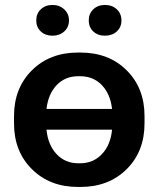

<svg xmlns="http://www.w3.org/2000/svg" viewBox="-20 -739 633 768"><path d="M335 -657.2Q335 -684.6 353.3 -701.9Q371.6 -719.2 399.9 -719.2Q428.7 -719.2 447.3 -701.7Q465.8 -684.1 465.8 -657.2Q465.8 -630.4 447.3 -613.3Q428.7 -596.2 399.9 -596.2Q371.1 -596.2 353 -613.3Q335 -630.4 335 -657.2ZM189.9 -596.2Q161.1 -596.2 143.1 -613.3Q125 -630.4 125 -657.2Q125 -684.6 143.3 -701.9Q161.6 -719.2 189.9 -719.2Q217.8 -719.2 236.8 -701.7Q255.9 -684.1 255.9 -657.2Q255.9 -630.4 237.1 -613.3Q218.3 -596.2 189.9 -596.2ZM292 8.8Q179.2 8.8 107.7 -62.3Q36.1 -133.3 36.1 -245.1V-274.9Q36.1 -386.7 107.7 -457.8Q179.2 -528.8 292 -528.8H301.8Q415 -528.8 486.6 -457.8Q558.1 -386.7 558.1 -274.9V-245.1Q558.1 -133.3 486.6 -62.3Q415 8.8 301.8 8.8ZM166 -303.2H428.2Q421.4 -363.3 387.2 -398.7Q353 -434.1 300.8 -434.1H293Q240.7 -434.1 206.8 -398.7Q172.9 -363.3 166 -303.2ZM293 -85.9H300.8Q353 -85.9 387.7 -122.6Q422.4 -159.2 428.2 -220.2H166Q171.9 -159.2 206.3 -122.6Q240.7 -85.9 293 -85.9Z"/></svg>

Font: Fixel Text SemiBold
Style: Regular
Weight: 600
Width: 4
Designer: AlfaBravo + MacPaw
Foundry: Kyrylo Tkachov, Marchela Mozhyna, Serhii Makarenko, Maria Weinstein, Zakhar Kryvoshyya
Version: Version 1.211